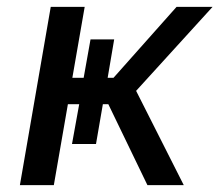

<svg xmlns="http://www.w3.org/2000/svg" viewBox="-20 -540 640 560"><path d="M410 0H516L377 -275L600 -520H495L311 -313H294L313 -425H244L224 -313H191L227 -520H128L38 0H137L178 -236H211L190 -120H260L280 -236H296Z"/></svg>

Font: Fixel Display Medium
Style: Italic
Weight: 500
Italic angle: -10°
Designer: AlfaBravo + MacPaw
Foundry: Kyrylo Tkachov, Marchela Mozhyna, Serhii Makarenko, Maria Weinstein, Zakhar Kryvoshyya
Version: Version 1.210;Glyphs 3.2 (3217)